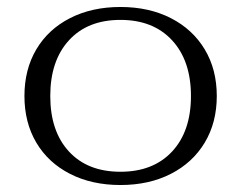

<svg xmlns="http://www.w3.org/2000/svg" viewBox="-20 -520 691 550"><path d="M50 -245Q50 -321 84 -378.5Q118 -436 180.5 -468Q243 -500 325 -500Q407 -500 469.5 -468Q532 -436 566.5 -378.5Q601 -321 601 -245Q601 -169 566.5 -111.5Q532 -54 469.5 -22Q407 10 325 10Q243 10 180.5 -22Q118 -54 84 -111.5Q50 -169 50 -245ZM527 -245Q527 -346 473 -404.5Q419 -463 325 -463Q231 -463 177.5 -404.5Q124 -346 124 -245Q124 -144 177.5 -86Q231 -28 325 -28Q419 -28 473 -86Q527 -144 527 -245Z"/></svg>

Font: Fahkwang Light
Style: Regular
Weight: 300
Version: Version 1.000; ttfautohint (v1.6)